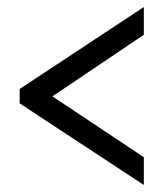

<svg xmlns="http://www.w3.org/2000/svg" viewBox="-20 -631 465 546"><path d="M389 -105V-184L129 -357L389 -532V-611L36 -378V-337Z"/></svg>

Font: Noto Serif Georgian ExtraCondensed ExtraBold
Style: Regular
Weight: 800
Width: 2
Designer: Monotype Design Team, Akaki Razmadze
Foundry: Google LLC
Version: Version 2.003